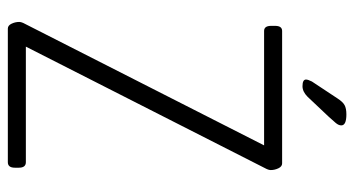

<svg xmlns="http://www.w3.org/2000/svg" viewBox="-227 -677 904 490"><g transform="rotate(90 225.0 -432.0)"><path d="M53 0Q45 0 40.5 -9.5Q36 -19 36 -29Q36 -35 41 -44L351 -654H59Q46 -654 46 -672V-682Q46 -700 59 -700H397Q405 -700 409.5 -690.5Q414 -681 414 -671Q414 -665 409 -656L99 -46H394Q408 -46 408 -28V-18Q408 0 394 0ZM200 -752Q183 -752 183 -761Q183 -766 188 -776L231 -841Q240 -855 248.5 -859.5Q257 -864 272 -864Q300 -864 300 -851Q300 -844 293.5 -836.5Q287 -829 278 -819L227 -765Q214 -752 200 -752Z"/></g></svg>

Font: Asap Condensed ExtraLight
Style: Regular
Weight: 200
Width: 3
Designer: Pablo Cosgaya
Foundry: Omnibus-Type
Version: Version 3.001; ttfautohint (v1.8.4.7-5d5b)